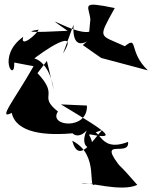

<svg xmlns="http://www.w3.org/2000/svg" viewBox="-20 -604 663 835"><path d="M420 -352 623 -298C537 -380 583 -451 523 -403C410 -455 404 -432 479 -569C328 -600 366 -581 373 -520L368 -466C303 -451 133 -568 274 -470C105 -461 88 -466 148 -475C139 -454 66 -392 81 -444C-37 -359 46 -239 42 -332L126 -316C40 -165 -32 -81 31 -113C50 -27 173 -11 313 -26C268 -51 309 18 357 -37C314 54 416 64 367 -18L425 -39C386 0 323 115 294 8C418 70 355 228 396 196L335 193C357 185 508 233 577 200C422 20 490 138 513 133C390 -17 545 85 537 13C397 67 424 -74 353 -23C496 6 463 -19 245 -150L358 -145C363 -36 188 -54 232 -119C142 -191 242 -181 143 -286L184 -339L214 -213C191 -359 101 -363 116 -339C168 -383 331 -492 254 -371L300 -497C288 -327 431 -490 340 -408Z"/></svg>

Font: Asimov Silicon
Style: Regular
Weight: 400
Designer: Google
Version: Version 2.000980; 2014